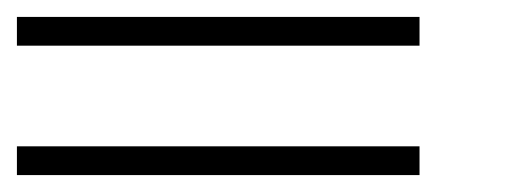

<svg xmlns="http://www.w3.org/2000/svg" viewBox="-20 -454 613 227"><path d="M476 -434H0V-400H476ZM476 -281H0V-247H476Z"/></svg>

Font: Neocyr
Style: Regular
Weight: 400
Designer: Viktar Palstsiuk <vipals@gmail.com>
Version: 1.00